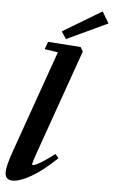

<svg xmlns="http://www.w3.org/2000/svg" viewBox="-61 -948 592 1000"><g transform="rotate(5 235.0 -448.5)"><path d="M256.3 -747.6 231.4 -785.6 434.6 -907.7 470.2 -847.7ZM44.4 11.2Q3.9 11.2 3.9 -30.3Q3.9 -63 32.7 -143.6L220.7 -675.3L150.9 -685.5L165 -725.1L336.4 -712.9L349.6 -690.4L157.2 -146Q138.2 -93.3 138.2 -82.5Q138.2 -78.6 142.6 -78.6Q147.9 -78.6 160.4 -84.2Q172.9 -89.8 197.8 -106Q222.7 -122.1 254.4 -146.5L272 -126Q198.2 -55.7 139.4 -22.2Q80.6 11.2 44.4 11.2Z"/></g></svg>

Font: Elstob ExtraBold
Style: Italic
Weight: 800
Italic angle: -20°
Designer: Peter S. Baker
Version: Version 1.015